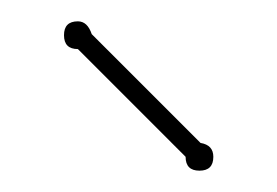

<svg xmlns="http://www.w3.org/2000/svg" viewBox="-20 -730 260 180"><path d="M168 -596Q180 -594 180 -583Q180 -570 167 -570Q154 -570 154 -583L53 -684Q40 -684 40 -697Q40 -710 53 -710Q62 -710 66 -698Z"/></svg>

Font: Wire One
Style: Regular
Weight: 400
Designer: Alexei Vanyashin, Gayaneh Bagdasaryan
Foundry: Cyreal
Version: Version 1.102; ttfautohint (v1.8.3)